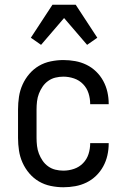

<svg xmlns="http://www.w3.org/2000/svg" viewBox="-20 -781 540 809"><path d="M247 8Q221 8 194 2.5Q167 -3 144 -16.5Q121 -30 103.5 -50.5Q86 -71 75 -95.5Q64 -120 60 -146.5Q56 -173 56 -200V-320Q56 -347 60 -373.5Q64 -400 75 -424.5Q86 -449 103.5 -469.5Q121 -490 144 -503.5Q167 -517 194 -522.5Q221 -528 247 -528Q272 -528 297 -523.5Q322 -519 344.5 -508Q367 -497 385 -479.5Q403 -462 415 -440Q427 -418 432.5 -393.5Q438 -369 438 -344V-342H360V-343Q360 -366 353 -388Q346 -410 330 -426.5Q314 -443 292 -450.5Q270 -458 247 -458Q230 -458 213.5 -454Q197 -450 183 -440Q169 -430 159.5 -416Q150 -402 144 -386.5Q138 -371 136 -354Q134 -337 134 -320V-200Q134 -183 136 -166Q138 -149 144 -133.5Q150 -118 159.5 -104Q169 -90 183 -80Q197 -70 213.5 -66Q230 -62 247 -62Q270 -62 292 -69.5Q314 -77 330 -93.5Q346 -110 353 -132Q360 -154 360 -177V-178H438V-176Q438 -151 432.5 -126.5Q427 -102 415 -80Q403 -58 385 -40.5Q367 -23 344.5 -12Q322 -1 297 3.5Q272 8 247 8ZM153 -592 110 -622 201 -761H299L390 -622L347 -592L250 -705Z"/></svg>

Font: Iosevka Fuck
Style: Regular
Weight: 400
Monospace: yes
Designer: Belleve Invis
Foundry: Belleve Invis
Version: Version 28.0.7; ttfautohint (v1.8.3)